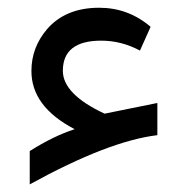

<svg xmlns="http://www.w3.org/2000/svg" viewBox="-20 -487 483 501"><path d="M57.6 -5.9V-92.8Q120.1 -132.3 174.8 -149.9Q61.5 -209 62 -302.2Q62 -362.8 102.5 -410.6Q150.9 -466.8 238.8 -466.8Q314.9 -466.8 373 -417L345.2 -355Q296.9 -380.9 244.1 -380.9Q144 -380.9 144 -302.2Q144 -241.2 252.9 -190.4L390.6 -218.3V-134.3Q263.2 -119.1 57.6 -5.9Z"/></svg>

Font: Dirooz
Style: Regular
Weight: 400
Foundry: DejaVu fonts team - Redesigned by Saber Rastikerdar
Version: Version 0.2.1